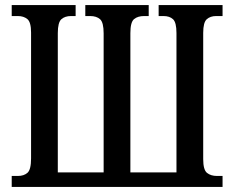

<svg xmlns="http://www.w3.org/2000/svg" viewBox="-20 -734 920 754"><path d="M26 0V-43H50Q74 -43 88 -55.5Q102 -68 102 -112V-606Q102 -647 87.5 -659Q73 -671 50 -671H26V-714H277V-671H259Q235 -671 221 -658.5Q207 -646 207 -604V-57H387V-603Q387 -646 373 -658.5Q359 -671 334 -671H315V-714H564V-671H546Q521 -671 506.5 -659Q492 -647 492 -604V-57H673V-604Q673 -646 659.5 -658.5Q646 -671 622 -671H603V-714H854V-671H829Q806 -671 792 -658.5Q778 -646 778 -605V-109Q778 -67 793 -55Q808 -43 832 -43H854V0Z"/></svg>

Font: Noto Serif ExtraCondensed Medium
Style: Regular
Weight: 500
Width: 2
Designer: Monotype Design Team
Foundry: Monotype Imaging Inc.
Version: Version 2.015